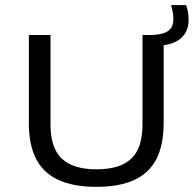

<svg xmlns="http://www.w3.org/2000/svg" viewBox="-20 -734 768 762"><path d="M363 7.5Q270.5 7.5 211 -20.2Q151.5 -48 123 -104Q94.5 -160 94.5 -245V-595H180.5V-239Q180.5 -146.5 225.5 -104.2Q270.5 -62 363 -62Q456 -62 500.8 -104.2Q545.5 -146.5 545.5 -239V-595H574Q620.5 -595 644.2 -609.2Q668 -623.5 668 -657.5Q668 -672 665.8 -685Q663.5 -698 659 -714H718.5Q724 -698.5 726.2 -685Q728.5 -671.5 728.5 -655Q728.5 -613 703 -587Q677.5 -561 629.5 -554.5V-245Q629.5 -160 601.2 -104Q573 -48 513.8 -20.2Q454.5 7.5 363 7.5Z"/></svg>

Font: Encode Sans SC Expanded
Style: Regular
Weight: 400
Width: 7
Designer: Multiple Designers
Foundry: Impallari Type
Version: Version 3.002